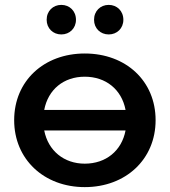

<svg xmlns="http://www.w3.org/2000/svg" viewBox="-20 -759 695 786"><path d="M231 -618C265 -618 291 -643 291 -678C291 -714 265 -739 231 -739C197 -739 171 -714 171 -678C171 -643 197 -618 231 -618ZM425 -618C459 -618 485 -643 485 -678C485 -714 459 -739 425 -739C391 -739 365 -714 365 -678C365 -643 391 -618 425 -618ZM327 -540C160 -540 38 -428 38 -267C38 -107 160 7 327 7C495 7 617 -107 617 -267C617 -428 495 -540 327 -540ZM327 -445C413 -445 478 -393 494 -309H161C177 -393 241 -445 327 -445ZM327 -89C242 -89 177 -142 161 -225H494C478 -141 413 -89 327 -89Z"/></svg>

Font: Talent
Style: Bold
Weight: 600
Designer: Mike Powis
Version: Version 1.001;hotconv 1.0.109;makeotfexe 2.5.65596